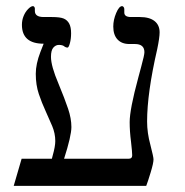

<svg xmlns="http://www.w3.org/2000/svg" viewBox="-20 -609 606 629"><path d="M502.9 -502.9Q502.9 -485.8 495.1 -448.2Q461.9 -304.2 461.9 -210.9Q461.9 -173.8 472.7 -134.3Q482.9 -94.7 482.9 -86.9Q482.9 -74.7 473.6 -44.2Q464.4 -13.7 459 0H24.9L50.8 -88.9H149.9L152.8 -100.1Q161.1 -129.4 161.1 -147Q161.1 -171.9 151.1 -195.8Q141.1 -219.7 129.2 -245.6Q117.2 -271.5 107.2 -301Q97.2 -330.6 97.2 -367.2Q97.2 -399.4 112.3 -438.5L123 -465.8Q51.8 -465.8 51.8 -527.8Q51.8 -543 57.4 -556.6Q63 -570.3 72.3 -579.6Q81.5 -588.9 87.9 -588.9Q90.8 -588.9 92.5 -586.2Q94.2 -583.5 94.2 -581.1V-573.2Q94.2 -553.2 123 -553.2H149.9Q177.2 -553.2 189 -548.1Q200.7 -543 206.8 -531.5Q212.9 -520 212.9 -500Q212.9 -481.9 209 -467.5Q205.1 -453.1 201.2 -453.1Q196.3 -453.1 191.9 -456.1Q186 -461.9 172.9 -461.9Q162.6 -461.9 154.8 -453.1Q147 -444.3 147 -422.9Q147 -392.6 171.4 -335.4Q192.4 -284.7 203.1 -252.7Q213.9 -220.7 213.9 -192.9Q213.9 -163.6 189.9 -88.9H400.9Q413.1 -88.9 413.1 -100.1Q413.1 -110.8 409.2 -145Q404.8 -178.7 404.8 -209Q404.8 -250.5 433.1 -355L442.9 -391.6Q453.1 -428.7 453.1 -438Q453.1 -464.8 421.9 -464.8H403.8Q378.9 -464.8 365 -479.7Q351.1 -494.6 351.1 -522Q351.1 -543.9 360.6 -566.4Q370.1 -588.9 379.9 -588.9Q382.8 -588.9 385 -585.9Q387.2 -583 387.2 -579.1V-567.9Q387.2 -553.2 409.2 -553.2H438Q469.7 -553.2 486.3 -540Q502.9 -526.9 502.9 -502.9Z"/></svg>

Font: Times New Roman
Style: Regular
Weight: 400
Designer: Steve Matteson
Foundry: Ascender Corporation
Version: Version 2.00.3